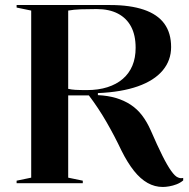

<svg xmlns="http://www.w3.org/2000/svg" viewBox="-20 -728 753 763"><path d="M627 15Q595 15 566.5 -1Q538 -17 512.5 -49Q487 -81 463 -129Q435 -188 403 -243.5Q371 -299 333 -349H251V-22L309 -10V0H46V-10L104 -22V-686L46 -698V-708H418Q497 -708 551.5 -689.5Q606 -671 633 -634Q660 -597 660 -541Q660 -488 626.5 -448Q593 -408 528 -385Q463 -362 369 -358V-350Q409 -348 441 -338.5Q473 -329 499 -312Q525 -295 544.5 -269.5Q564 -244 579 -210Q605 -150 625 -110Q645 -70 660.5 -48.5Q676 -27 687 -23Q698 -18 708 -21V-11Q696 -1 681.5 4.5Q667 10 652.5 12.5Q638 15 627 15ZM325 -370Q371 -370 407 -381.5Q443 -393 468 -414.5Q493 -436 506 -467Q519 -498 519 -538Q519 -588 501 -622Q483 -656 448.5 -674Q414 -692 364 -692Q328 -692 300.5 -691Q273 -690 251 -686V-375Q263 -372 279.5 -371Q296 -370 325 -370Z"/></svg>

Font: Kalnia Thin Medium
Style: Regular
Weight: 500
Version: Version 1.105